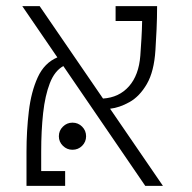

<svg xmlns="http://www.w3.org/2000/svg" viewBox="-20 -606 626 626"><path d="M453.6 0 186.5 -390.6Q158.2 -375 142.6 -335Q127 -294.9 120.6 -237.3Q114.3 -179.7 114.3 -111.3V-48.3H192.4V0H66.4V-111.3Q66.4 -179.2 74 -242.9Q81.5 -306.6 103 -353.8Q124.5 -400.9 167 -418.9L52.7 -585.9H109.4L315.9 -284.7Q368.2 -288.1 400.4 -324.5Q432.6 -360.8 437.5 -424.3Q439.5 -451.2 441.2 -480.2Q442.9 -509.3 443.4 -537.6H356.9V-585.9H492.2Q492.2 -547.4 490.5 -510.5Q488.8 -473.6 486.8 -442.9Q482.4 -372.6 458.7 -332Q435.1 -291.5 402.3 -273.2Q369.6 -254.9 338.9 -251.5L511.2 0ZM216.3 -117.7Q198.2 -117.7 185.1 -130.6Q171.9 -143.6 171.9 -161.6Q171.9 -180.2 185.1 -193.1Q198.2 -206.1 216.3 -206.1Q234.9 -206.1 247.8 -193.1Q260.7 -180.2 260.7 -161.6Q260.7 -143.6 247.8 -130.6Q234.9 -117.7 216.3 -117.7Z"/></svg>

Font: Cascadia Mono NF ExtraLight
Style: Regular
Weight: 200
Monospace: yes
Designer: Aaron Bell
Foundry: Saja Typeworks
Version: Version 2404.023; ttfautohint (v1.8.4)